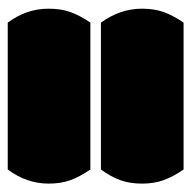

<svg xmlns="http://www.w3.org/2000/svg" viewBox="-19 -550 503 506"><g transform="rotate(90 233.0 -296.5)"><path d="M463.4 -172.4Q463.4 -115.2 426.3 -64.9H39.1Q2.4 -114.3 2.4 -172.4Q2.4 -204.6 11 -229.2Q19.5 -253.9 39.1 -282.7H426.3Q445.8 -253.9 454.6 -229.2Q463.4 -204.6 463.4 -172.4ZM426.3 -310.5H39.1Q2.4 -361.3 2.4 -418.5Q2.4 -450.7 11 -475.1Q19.5 -499.5 39.1 -528.3Q39.1 -528.3 426.3 -528.3Q445.8 -499.5 454.6 -474.9Q463.4 -450.2 463.4 -418.7Q463.4 -387.2 454.6 -362.3Q445.8 -337.4 426.3 -310.5Z"/></g></svg>

Font: Modak
Style: Regular
Weight: 400
Version: Version 1.036;PS Version 1.000;hotconv 1.0.79;makeotf.lib2.5